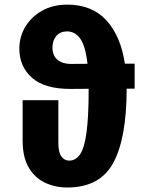

<svg xmlns="http://www.w3.org/2000/svg" viewBox="-20 -798 655 835"><path d="M272.8 17.4Q220 17.4 175.6 -3.6Q131.3 -24.6 104.9 -69.5Q78.5 -114.4 78.5 -185.1V-362.1H233.8V-175.4Q233.8 -134.9 247.2 -117.2Q260.5 -99.5 281 -99.5Q309.7 -99.5 328.5 -127.2Q347.2 -154.9 356.4 -222.8Q365.6 -290.8 365.6 -410.3V-411.8L287.7 -411.3Q174.9 -410.8 119.5 -459.5Q64.1 -508.2 64.1 -586.7Q64.1 -638.5 90.5 -682.1Q116.9 -725.6 163.8 -751.8Q210.8 -777.9 271.8 -777.9Q380 -777.9 442.6 -709.7Q505.1 -641.5 523.1 -521H565.6V-412.3H530.8Q530.8 -196.9 472.6 -89.7Q414.4 17.4 272.8 17.4ZM208.2 -590.8Q208.2 -556.4 230 -538.2Q251.8 -520 287.7 -520L360.5 -520.5Q351.3 -600.5 328.2 -631Q305.1 -661.5 271.8 -661.5Q242.1 -661.5 225.1 -641.8Q208.2 -622.1 208.2 -590.8Z"/></svg>

Font: FiraCode Nerd Font Mono
Style: Bold
Weight: 700
Monospace: yes
Designer: Carrois Corporate, Edenspiekermann AG, Nikita Prokopov
Foundry: Carrois Corporate, Edenspiekermann AG, Nikita Prokopov
Version: Version 6.002;Nerd Fonts 3.3.0